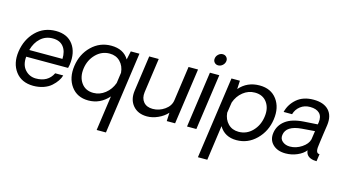

<svg xmlns="http://www.w3.org/2000/svg" viewBox="-102 -1159 3302 1823"><g transform="rotate(15 1549.0 -248.0)"><path d="M517.1 -277.8Q511.2 -248 509.8 -245.1H98.1Q90.3 -163.1 132.6 -116.5Q174.8 -69.8 237.8 -68.8Q357.9 -67.9 404.8 -164.1H483.9Q476.1 -136.2 457.5 -108.6Q439 -81.1 408.9 -54Q378.9 -26.9 333 -11Q287.1 4.9 231.9 4.9Q116.7 3.9 57.4 -75.4Q-2 -154.8 15.1 -273.9Q33.2 -396 112.1 -475.1Q190.9 -554.2 309.1 -554.2Q421.9 -554.2 478 -478Q534.2 -401.9 517.1 -277.8ZM109.9 -314H436Q439 -389.2 403.6 -433.6Q368.2 -478 298.1 -478Q228 -478 179 -433.6Q129.9 -389.2 109.9 -314Z M1129.4 -550.8 1015.6 253.9H924.3L972.7 -88.9Q890.6 3.9 774.4 3.9Q663.6 3.9 604.5 -77.1Q545.4 -158.2 562.5 -278.8Q579.6 -398.9 660.2 -477.1Q740.7 -555.2 852.5 -555.2Q973.6 -555.2 1026.4 -466.8L1044.4 -550.8ZM801.8 -78.1Q864.7 -78.1 916.7 -119.1Q968.8 -160.2 992.7 -226.1L1007.3 -331.1Q1001.5 -397 960.9 -438Q920.4 -479 857.4 -479Q779.3 -479 722.4 -421.4Q665.5 -363.8 653.6 -278.8Q641.6 -193.8 682.6 -136Q723.6 -78.1 801.8 -78.1Z M1705.6 -549.8 1627.4 0H1545.4L1549.3 -83Q1513.2 -43 1458.7 -18.6Q1404.3 5.9 1351.6 5.9Q1261.7 5.9 1212.6 -52Q1163.6 -109.9 1176.3 -200.2L1225.6 -549.8H1319.3L1271.5 -210.9Q1263.7 -150.9 1294.7 -114Q1325.7 -77.1 1385.7 -77.1Q1448.7 -77.1 1502.7 -115Q1556.6 -152.8 1564.5 -210.9L1612.3 -549.8Z M1831.5 -693.8Q1834.5 -716.8 1853.5 -733.9Q1872.6 -751 1895.5 -751Q1919.4 -751 1933.8 -733.9Q1948.2 -716.8 1944.3 -693.8Q1940.4 -669.9 1921.4 -653.6Q1902.3 -637.2 1879.4 -637.2Q1856.4 -637.2 1842 -653.6Q1827.6 -669.9 1831.5 -693.8ZM1822.3 -549.8H1914.6L1836.4 0H1744.6Z M2311 -555.2Q2422.9 -555.2 2481.4 -476.6Q2540 -397.9 2522.9 -278.1Q2505.9 -158.2 2423.8 -77.1Q2341.8 3.9 2230 3.9Q2114.7 3.9 2060.1 -87.9L2012.2 254.9H1919.9L2034.2 -549.8H2117.2L2112.8 -466.8Q2189 -555.2 2311 -555.2ZM2229 -78.1Q2308.1 -78.1 2364 -135.5Q2419.9 -192.9 2432.1 -277.8Q2445.3 -363.8 2404.8 -420.9Q2364.3 -478 2285.2 -478Q2221.2 -478 2169.7 -437Q2118.2 -396 2095.2 -330.1L2079.1 -225.1Q2085 -160.2 2125.5 -119.1Q2166 -78.1 2229 -78.1Z M2712.9 4.9Q2632.8 4.9 2587.2 -39.6Q2541.5 -84 2551.8 -154.8Q2563 -230 2625.2 -277.1Q2687.5 -324.2 2803.7 -332L2938.5 -340.8L2941.9 -358.9Q2950.7 -419.9 2919.7 -450.9Q2888.7 -481.9 2826.7 -481.9Q2771.5 -481.9 2731.7 -451.4Q2691.9 -420.9 2677.7 -371.1H2594.7Q2613.8 -449.2 2676.8 -503.2Q2739.7 -557.1 2840.8 -557.1Q2940.9 -557.1 2990.2 -504.6Q3039.6 -452.1 3026.9 -356.9Q3021 -316.9 3013.9 -268.6Q3006.8 -220.2 3002.2 -184.1Q2997.6 -147.9 2997.6 -147Q2986.3 -69.8 3027.8 -71.8L3017.6 0Q3005.4 0 2987.8 -2Q2913.6 -14.2 2908.7 -78.1Q2880.9 -42 2826.9 -18.6Q2772.9 4.9 2712.9 4.9ZM2735.8 -68.8Q2796.9 -68.8 2851.3 -105Q2905.8 -141.1 2917.5 -188L2929.7 -272L2802.7 -262.2Q2651.9 -250 2639.6 -157.2Q2633.8 -117.2 2663.3 -93Q2692.9 -68.8 2735.8 -68.8Z"/></g></svg>

Font: Oakes Grotesk
Style: Italic
Weight: 400
Designer: Samuel Oakes
Foundry: Samuel Oakes
Version: Version 1.0 | wf-rip DC20170320